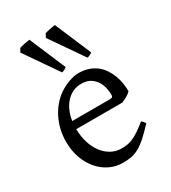

<svg xmlns="http://www.w3.org/2000/svg" viewBox="-182 -820 826 928"><g transform="rotate(-30 231.0 -356.0)"><path d="M242.2 -417.5Q216.8 -417.5 195.6 -407.7Q174.3 -397.9 158 -380.1Q141.6 -362.3 130.6 -337.6Q119.6 -313 115.2 -283.2H324.2Q335.4 -283.2 339.1 -286.9Q342.8 -290.5 342.8 -300.8Q342.8 -314 339.1 -333.7Q335.4 -353.5 324.5 -372.3Q313.5 -391.1 293.7 -404.3Q273.9 -417.5 242.2 -417.5ZM422.9 -272Q414.1 -262.2 399.4 -253.9Q384.8 -245.6 369.1 -239.3H112.3Q112.8 -201.2 122.8 -166.7Q132.8 -132.3 151.6 -106.2Q170.4 -80.1 197 -64.5Q223.6 -48.8 256.8 -48.8Q272 -48.8 286.4 -50.8Q300.8 -52.7 317.4 -59.6Q334 -66.4 354.2 -79.6Q374.5 -92.8 401.9 -115.2Q408.2 -111.8 412.8 -105.5Q417.5 -99.1 419.9 -95.2Q387.2 -59.6 362.5 -37.8Q337.9 -16.1 316.2 -4.4Q294.4 7.3 273.2 11Q252 14.6 227.1 14.6Q189.5 14.6 155.5 -1.5Q121.6 -17.6 95.7 -47.1Q69.8 -76.7 54.4 -118.4Q39.1 -160.2 39.1 -211.9Q39.1 -244.6 46.4 -276.4Q53.7 -308.1 67.6 -336.4Q81.5 -364.7 101.6 -388.7Q121.6 -412.6 147 -430.2Q157.7 -437.5 171.1 -444.6Q184.6 -451.7 199.2 -457Q213.9 -462.4 228.3 -465.6Q242.7 -468.8 255.9 -468.8Q287.6 -468.8 312.5 -460Q337.4 -451.2 356 -436.3Q374.5 -421.4 387.2 -401.6Q399.9 -381.8 408 -359.9Q416 -337.9 419.4 -315.2Q422.9 -292.5 422.9 -272ZM63.5 -694.8 74.2 -714.8Q79.6 -716.8 86.9 -718.5Q94.2 -720.2 102.3 -721.9Q110.4 -723.6 118.4 -724.9Q126.5 -726.1 132.3 -727.1L218.3 -524.4Q209.5 -518.6 204.6 -515.9Q199.7 -513.2 190.4 -511.2ZM205.6 -694.8 216.3 -714.8Q221.2 -716.8 228.8 -718.5Q236.3 -720.2 244.4 -721.9Q252.4 -723.6 260.5 -724.9Q268.6 -726.1 274.4 -727.1L360.4 -524.4Q350.6 -518.6 345.7 -515.9Q340.8 -513.2 332.5 -511.2Z"/></g></svg>

Font: Noto Serif Devanagari
Style: Bold
Weight: 700
Designer: Monotype Design Team
Foundry: Monotype Imaging Inc.
Version: Version 1.01